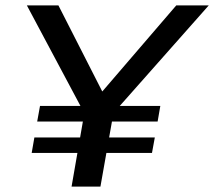

<svg xmlns="http://www.w3.org/2000/svg" viewBox="-20 -695 798 715"><path d="M118.5 -242.5H567L577 -300.5H129ZM98 -125.5H546L556.5 -183H108ZM246.5 0H354L402.5 -274L757.5 -675H636.5L361.5 -355H360.5L197.5 -675H80L294 -273.5Z"/></svg>

Font: Anybody SemiExpanded
Style: Italic
Weight: 400
Width: 6
Italic angle: -10°
Version: Version 1.113;gftools[0.9.25]